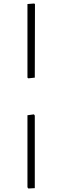

<svg xmlns="http://www.w3.org/2000/svg" viewBox="-20 -814 357 1098"><path d="M180 -790 179 -370 142 -366 137 -370V-791L176 -794ZM179 -153V262L142 264L137 257V-155L174 -160Z"/></svg>

Font: Luna Sans Light
Style: Regular
Weight: 300
Designer: Juan Pablo del Peral
Foundry: Huerta Tipografica
Version: Version 2.001; ttfautohint (v1.5)